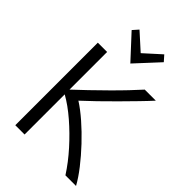

<svg xmlns="http://www.w3.org/2000/svg" viewBox="-265 -1031 1140 1140"><g transform="rotate(45 304.5 -461.5)"><path d="M89 0V-693H167V-377Q204 -411 248.5 -454Q293 -497 337.5 -541Q382 -585 420 -625Q458 -665 483 -693H576Q547 -661 506.5 -619.5Q466 -578 421 -532.5Q376 -487 332 -444.5Q288 -402 251 -368Q295 -340 345.5 -296Q396 -252 445 -200Q494 -148 534.5 -96Q575 -44 599 0H510Q467 -67 409 -131.5Q351 -196 288.5 -250Q226 -304 167 -337V0ZM313 -742 178 -888 209 -923 313 -829 417 -923 448 -888Z"/></g></svg>

Font: Ubuntu Sans
Style: Regular
Weight: 400
Designer: Dalton Maag Ltd
Foundry: Dalton Maag Ltd
Version: Version 1.006; ttfautohint (v1.8.4.7-5d5b)